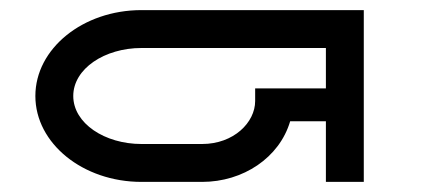

<svg xmlns="http://www.w3.org/2000/svg" viewBox="-20 -620 840 380"><path d="M700 -600H260C144.1 -600 50 -523.8 50 -430C50 -336.2 144.1 -260 260 -260H380C461.1 -260 533 -307.8 554.3 -380H625V-260H700ZM625 -525V-445H485V-420C485 -377.7 442.6 -335 380 -335H260C187.1 -335 125 -376 125 -430C125 -484 187 -525 260 -525Z"/></svg>

Font: KetosagCBd
Style: Regular
Weight: 500
Designer: gluk
Foundry: gluk
Version: Version 00.0024